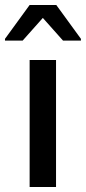

<svg xmlns="http://www.w3.org/2000/svg" viewBox="-40 -751 345 771"><path d="M79 0V-510H185V0ZM-20 -588V-595L79 -731H186L285 -595V-588H213L132 -679L51 -588Z"/></svg>

Font: Saira Thin Medium
Style: Regular
Weight: 500
Version: Version 1.101